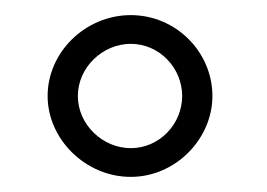

<svg xmlns="http://www.w3.org/2000/svg" viewBox="-20 -826 353 254"><path d="M83 -699C83 -737 116 -768 153 -768C191 -768 221 -736 221 -699C221 -662 191 -630 153 -630C116 -630 83 -661 83 -699ZM43 -699C43 -642 93 -592 153 -592C212 -592 261 -642 261 -699C261 -757 213 -806 153 -806C93 -806 43 -757 43 -699Z"/></svg>

Font: Bluebird
Style: LiNrw
Weight: 300
Designer: Jasper
Foundry: Cannot Into Space Fonts
Version: Version 0.98